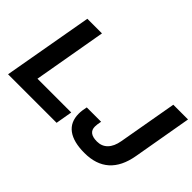

<svg xmlns="http://www.w3.org/2000/svg" viewBox="-103 -1028 1382 1382"><g transform="rotate(45 588.0 -337.0)"><path d="M29.8 0 150.9 -686H299.8L202.1 -127H545.9L523.9 0ZM818.8 12.2Q707 12.2 648.4 -31.2Q589.8 -74.7 589.8 -159.2Q589.8 -190.9 599.1 -231.9H745.1Q737.8 -197.3 737.8 -175.8Q737.8 -109.9 824.2 -109.9Q873 -109.9 904.5 -142.1Q936 -174.3 946.8 -235.8L1025.9 -686H1175.8L1097.2 -234.9Q1054.2 12.2 818.8 12.2Z"/></g></svg>

Font: Archivo
Style: Bold Italic
Weight: 700
Italic angle: -10°
Designer: Hector Gatti
Foundry: Omnibus-Type
Version: Version 2.001